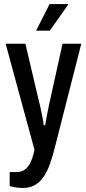

<svg xmlns="http://www.w3.org/2000/svg" viewBox="-20 -743 428 952"><path d="M94 189Q73 189 54.5 185.5Q36 182 28 180V110H63Q86 110 102.5 98.5Q119 87 131 62.5Q143 38 151 0L8 -526H106L174 -237Q178 -224 182 -203.5Q186 -183 190.5 -161.5Q195 -140 197 -122H204Q206 -136 209.5 -154Q213 -172 216.5 -190.5Q220 -209 223.5 -225.5Q227 -242 230 -254L290 -526H383L252 -12Q241 32 228 69Q215 106 197 132.5Q179 159 154 174Q129 189 94 189ZM159 -591 226 -723H318V-720L227 -591Z"/></svg>

Font: Archivo Condensed Medium
Style: Regular
Weight: 500
Width: 3
Designer: Hector Gatti
Foundry: Omnibus-Type
Version: Version 2.001